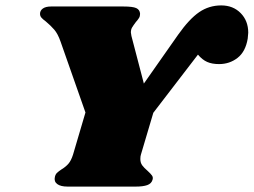

<svg xmlns="http://www.w3.org/2000/svg" viewBox="-20 -690 938 710"><path d="M898 -569Q898 -563 896 -547Q888 -499 858.5 -476Q829 -453 790 -453Q764 -453 746 -461Q728 -469 712 -488L547 -273L501 -118Q499 -112 499 -102Q499 -88 506 -78.5Q513 -69 526 -58Q537 -48 542 -41Q547 -34 544 -25Q540 -11 524.5 -5.5Q509 0 482 0H230Q204 0 191.5 -9.5Q179 -19 183 -36Q185 -45 190.5 -50.5Q196 -56 208 -64Q223 -73 233 -84.5Q243 -96 250 -118L296 -274L204 -536Q194 -565 180.5 -580.5Q167 -596 149 -611Q138 -619 133 -625Q128 -631 128 -639Q128 -651 138.5 -658.5Q149 -666 169 -666H436Q471 -666 484 -660Q497 -654 498 -639Q498 -630 494 -623.5Q490 -617 482 -608Q473 -596 468.5 -588.5Q464 -581 464 -570Q464 -567 466 -557L512 -381L639 -562Q680 -620 716.5 -645Q753 -670 798 -670Q842 -670 870 -641.5Q898 -613 898 -569Z"/></svg>

Font: Shrikhand
Style: Regular
Weight: 400
Italic angle: -14°
Version: Version 1.000;PS 1.000;hotconv 1.0.88;makeotf.lib2.5.647800